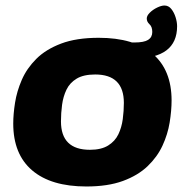

<svg xmlns="http://www.w3.org/2000/svg" viewBox="-20 -668 670 696"><path d="M293 8Q165 8 96.5 -50.5Q28 -109 28 -220Q28 -254 34.5 -295.5Q41 -337 59 -378.5Q77 -420 111.5 -454.5Q146 -489 201.5 -510Q257 -531 338 -531Q466 -531 534 -472.5Q602 -414 602 -304Q602 -267 595 -224Q588 -181 569 -140Q550 -99 515 -65.5Q480 -32 425.5 -12Q371 8 293 8ZM306 -125Q347 -125 372 -140.5Q397 -156 409 -181Q421 -206 425 -236Q429 -266 429 -295Q429 -398 325 -398Q283 -398 258 -383Q233 -368 221 -343Q209 -318 205 -288Q201 -258 201 -228Q201 -125 306 -125ZM466 -456 421 -514H467Q502 -514 517 -523.5Q532 -533 532 -552Q532 -571 522 -580Q512 -589 512 -601Q512 -611 523 -622Q534 -633 549.5 -640.5Q565 -648 576 -648Q591 -648 601 -635.5Q611 -623 616.5 -605.5Q622 -588 622 -573Q622 -456 466 -456Z"/></svg>

Font: Asap Semi Expanded Semi Expanded ExtraBold
Style: Italic
Weight: 800
Width: 6
Italic angle: -6°
Designer: Pablo Cosgaya
Foundry: Omnibus-Type
Version: Version 3.001; ttfautohint (v1.8.4.7-5d5b)